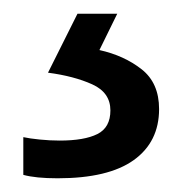

<svg xmlns="http://www.w3.org/2000/svg" viewBox="-20 -20 265 280"><path d="M212 139Q212 187 175 213.5Q138 240 64 240Q32 240 14 235V180Q23 182 38 183.5Q53 185 67 185Q103 185 122 175.5Q141 166 141 141Q141 115 114.5 103Q88 91 50 86L93 0H151L125 53Q161 61 186.5 81Q212 101 212 139Z"/></svg>

Font: Noto Sans Palmyrene
Style: Regular
Weight: 400
Designer: Monotype Design Team
Foundry: Monotype Imaging Inc.
Version: Version 2.001; ttfautohint (v1.8.4.7-5d5b)